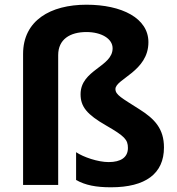

<svg xmlns="http://www.w3.org/2000/svg" viewBox="-20 -785 751 815"><path d="M610 -606C610 -708 497 -765 347 -765C194 -765 78 -698 78 -556V0H227V-551C227 -618 277 -649 347 -649C410 -649 458 -621 458 -580C458 -501 322 -489 322 -385C322 -332 349 -299 431 -252C509 -207 523 -192 523 -157C523 -117 493 -97 441 -97C396 -97 334 -118 303 -139V-21C342 1 387 10 451 10C598 10 676 -48 676 -159C676 -238 637 -280 572 -321C497 -369 470 -382 470 -407C470 -450 610 -482 610 -606Z"/></svg>

Font: Noto Sans Arabic UI
Style: Bold
Weight: 700
Designer: Monotype Design Team, Nadine Chahine and Nizar Qandah
Foundry: Monotype Imaging Inc.
Version: Version 2.010